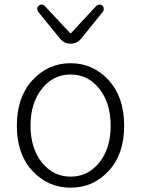

<svg xmlns="http://www.w3.org/2000/svg" viewBox="-20 -831 634 863"><path d="M55.7 -265.6Q55.7 -394.5 126 -470.7Q196.3 -546.9 297.4 -546.9Q398.4 -546.9 468.3 -470.7Q538.1 -394.5 538.1 -265.6Q538.1 -137.7 468.3 -62.5Q398.4 12.7 297.4 12.7Q196.3 12.7 126 -62.5Q55.7 -137.7 55.7 -265.6ZM168 -101.1Q218.8 -37.1 297.4 -37.1Q376 -37.1 426.8 -101.1Q477.5 -165 477.5 -266.1Q477.5 -367.2 426.8 -431.6Q376 -496.1 297.4 -496.1Q218.8 -496.1 168 -431.6Q117.2 -367.2 117.2 -266.1Q117.2 -165 168 -101.1ZM250 -657.2 151.4 -778.3Q147.5 -784.2 147.5 -791Q147.5 -799.8 154.3 -805.7Q159.2 -810.5 167 -810.5Q167 -810.5 168 -810.5Q175.8 -809.6 180.7 -804.7L293.9 -683.6Q294.9 -681.6 296.9 -681.6Q298.8 -681.6 300.8 -683.6L413.1 -804.7Q418.9 -809.6 426.8 -810.5Q426.8 -810.5 427.7 -810.5Q434.6 -810.5 440.4 -805.7Q446.3 -799.8 446.3 -791Q446.3 -784.2 442.4 -778.3L344.7 -657.2Q326.2 -634.8 296.9 -634.8Q267.6 -634.8 250 -657.2Z"/></svg>

Font: Gen Jyuu Gothic Light
Style: Regular
Weight: 200
Designer: [Source Han Sans]
Ryoko NISHIZUKA  (kana & ideographs); Paul D. Hunt (Latin, Greek & Cyrillic); Wenlong ZHANG  (bopomofo
Version: Version 1.002.20150607